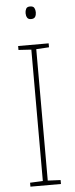

<svg xmlns="http://www.w3.org/2000/svg" viewBox="-61 -939 381 971"><g transform="rotate(-5 130.0 -454.0)"><path d="M208 0H53V-20L118 -23V-690L53 -694V-714H208V-694L143 -690V-23L208 -20ZM130 -908Q147 -908 152 -898Q157 -888 157 -876Q157 -863 151.5 -853.5Q146 -844 130 -844Q116 -844 110.5 -853.5Q105 -863 105 -876Q105 -888 110 -898Q115 -908 130 -908Z"/></g></svg>

Font: Noto Sans Khmer UI SemiCondensed Thin
Style: Regular
Weight: 100
Width: 4
Designer: Danh Hong and the Monotype Design Team
Foundry: Monotype Imaging Inc.
Version: Version 2.002; ttfautohint (v1.8.4.7-5d5b)